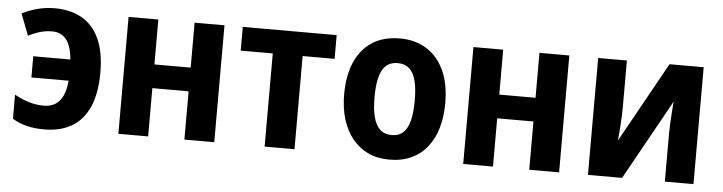

<svg xmlns="http://www.w3.org/2000/svg" viewBox="-40 -721 3366 894"><g transform="rotate(5 1643.0 -274.0)"><path d="M184.1 9.8Q139.6 9.8 102.8 0.7Q65.9 -8.3 35.6 -27.3V-139.6Q68.4 -121.6 102.8 -110.8Q137.2 -100.1 173.8 -100.1Q204.1 -100.1 226.1 -113.5Q248 -127 261.5 -154.8Q274.9 -182.6 278.3 -226.1H104.5V-325.2H277.8Q272.9 -386.7 249 -417.5Q225.1 -448.2 182.1 -448.2Q152.3 -448.2 124 -439.7Q95.7 -431.2 71.8 -418L32.7 -519Q64 -535.2 103 -545.9Q142.1 -556.6 186 -556.6Q256.8 -556.6 310.1 -527.6Q363.3 -498.5 392.8 -436.5Q422.4 -374.5 422.4 -275.4Q422.4 -181.2 395 -117.7Q367.7 -54.2 314.5 -22.2Q261.2 9.8 184.1 9.8Z M669.9 -546.4V-336.4H839.4V-546.4H979V0H839.4V-225.6H669.9V0H530.8V-546.4Z M1503.4 -435.5H1354V0H1214.4V-435.5H1064.5V-546.4H1503.4Z M2034.7 -274.4Q2034.7 -211.9 2019.8 -159.9Q2004.9 -107.9 1975.1 -69.8Q1945.3 -31.7 1900.9 -11Q1856.4 9.8 1797.4 9.8Q1741.7 9.8 1698.2 -10.7Q1654.8 -31.2 1624.3 -69.1Q1593.8 -106.9 1577.9 -159.2Q1562 -211.4 1562 -274.4Q1562 -361.3 1589.1 -424.6Q1616.2 -487.8 1668.9 -522.2Q1721.7 -556.6 1799.8 -556.6Q1869.6 -556.6 1922.6 -523.9Q1975.6 -491.2 2005.1 -428.5Q2034.7 -365.7 2034.7 -274.4ZM1704.1 -273.4Q1704.1 -218.3 1713.9 -180.7Q1723.6 -143.1 1744.6 -124Q1765.6 -105 1798.8 -105Q1832 -105 1852.5 -124Q1873 -143.1 1882.6 -180.9Q1892.1 -218.8 1892.1 -274.4Q1892.1 -330.6 1882.6 -367.4Q1873 -404.3 1852.3 -422.9Q1831.5 -441.4 1798.3 -441.4Q1748.5 -441.4 1726.3 -399.9Q1704.1 -358.4 1704.1 -273.4Z M2281.7 -546.4V-336.4H2451.2V-546.4H2590.8V0H2451.2V-225.6H2281.7V0H2142.6V-546.4Z M2859.9 -546.4V-330.1Q2859.9 -312.5 2859.1 -291.3Q2858.4 -270 2856.9 -248.3Q2855.5 -226.6 2853.8 -206.5Q2852.1 -186.5 2850.6 -171.4L3059.1 -546.4H3218.8V0H3085V-219.2Q3085 -244.6 3086.4 -272.9Q3087.9 -301.3 3089.8 -327.9Q3091.8 -354.5 3093.3 -374.5L2885.3 0H2725.6V-546.4Z"/></g></svg>

Font: Open Sans SemiCondensed
Style: Bold
Weight: 700
Width: 4
Designer: Monotype Design Team
Foundry: Monotype Imaging Inc.
Version: Version 3.003